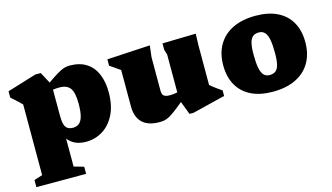

<svg xmlns="http://www.w3.org/2000/svg" viewBox="-85 -799 2260 1307"><g transform="rotate(-15 1045.0 -146.0)"><path d="M457 -250Q457 -327.5 434.2 -358.5Q411.5 -389.5 359.5 -389.5Q350 -389.5 336.5 -388.8Q323 -388 308.8 -386.2Q294.5 -384.5 281 -381.5L276 -419Q319.5 -450.5 348.8 -469.5Q378 -488.5 397.8 -498.5Q417.5 -508.5 432.8 -512Q448 -515.5 464.5 -515.5Q534.5 -515.5 581.2 -485.5Q628 -455.5 651.5 -400.5Q675 -345.5 675 -272Q675 -178 642.5 -114Q610 -50 556.8 -17.5Q503.5 15 440.5 15Q394.5 15 362.2 -1Q330 -17 310.2 -45.5Q290.5 -74 282.5 -111.5H313V155.5L382.5 175.5V225.5H32V175.5L91 156.5V-341Q84 -348.5 73.5 -358.8Q63 -369 49 -381.8Q35 -394.5 18 -409.5V-454L223 -517H262L313 -421V-203Q313 -164.5 319.5 -142Q326 -119.5 340.8 -110Q355.5 -100.5 379 -100.5Q403 -100.5 420.5 -113.5Q438 -126.5 447.5 -159Q457 -191.5 457 -250Z M1018 -189.5Q1018 -172.5 1023.2 -162.5Q1028.5 -152.5 1040.2 -148Q1052 -143.5 1072 -143.5Q1088 -143.5 1107.8 -146.2Q1127.5 -149 1149.5 -154.5L1161.5 -104Q1111.5 -61.5 1080.2 -37.5Q1049 -13.5 1028.5 -2.2Q1008 9 992.2 12Q976.5 15 957 15Q876 15 836 -24.8Q796 -64.5 796 -138.5V-395.5L724 -445V-490L1027.5 -507L1018 -425.5ZM1168 13.5 1125.5 -98V-416L1114.5 -452.5V-497.5L1350 -503L1347.5 -419V-142Q1352.5 -137.5 1362 -130Q1371.5 -122.5 1383.2 -113.5Q1395 -104.5 1406.5 -96.5Q1418 -88.5 1427 -83V-43.5L1196.5 13.5Z M1764.5 -100.5Q1790.5 -100.5 1806.8 -113.2Q1823 -126 1830.2 -155.8Q1837.5 -185.5 1837.5 -236.5Q1837.5 -295.5 1830.5 -331.2Q1823.5 -367 1807.8 -383.5Q1792 -400 1766.5 -400Q1740.5 -400 1724.5 -387.2Q1708.5 -374.5 1701 -344.8Q1693.5 -315 1693.5 -264Q1693.5 -205.5 1700.5 -169.5Q1707.5 -133.5 1723 -117Q1738.5 -100.5 1764.5 -100.5ZM1756.5 15Q1667 15 1604.2 -16Q1541.5 -47 1508.2 -105.5Q1475 -164 1475 -246Q1475 -330 1510.8 -390.5Q1546.5 -451 1613.2 -483.2Q1680 -515.5 1774 -515.5Q1864 -515.5 1926.8 -484.5Q1989.5 -453.5 2022.8 -395.2Q2056 -337 2056 -255Q2056 -170.5 2020.2 -110Q1984.5 -49.5 1917.5 -17.2Q1850.5 15 1756.5 15Z"/></g></svg>

Font: Newsreader 9pt ExtraBold
Style: Regular
Weight: 800
Designer: Hugues Gentile
Foundry: Production Type
Version: Version 1.003